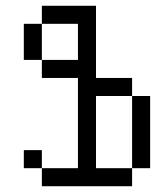

<svg xmlns="http://www.w3.org/2000/svg" viewBox="-20 -645 540 665"><path d="M312.5 -375H437.5V-312.5H312.5V-62.5H437.5V0H125V-62.5H250V-375H125V-437.5H250V-562.5H125V-625H312.5ZM62.5 -125H125V-62.5H62.5ZM62.5 -562.5H125V-437.5H62.5ZM437.5 -312.5H500V-62.5H437.5Z"/></svg>

Font: 寒蝉点阵体 16px
Style: Regular
Weight: 400
Designer: Designed by Warren2060
Foundry: ChillType
Version: Version 1.000